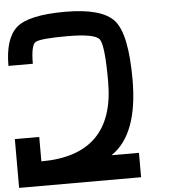

<svg xmlns="http://www.w3.org/2000/svg" viewBox="-58 -928 867 980"><g transform="rotate(-5 375.0 -437.5)"><path d="M500 -500Q500 -687.5 476.6 -718.8Q453.1 -750 312.5 -750Q171.9 -750 148.4 -734.4Q125 -718.8 125 -625H0Q0 -765.6 62.5 -820.3Q125 -875 312.5 -875Q500 -875 562.5 -804.7Q625 -734.4 625 -500Q625 -218.8 484.4 -125H625V0H0V-250H125V-125Q500 -125 500 -500Z"/></g></svg>

Font: CraftyPE
Style: Regular
Weight: 400
Designer: Erek Butcher
Foundry: Haunted Coop
Version: Version 0.018;April 4, 2024;FontCreator 15.0.0.2962 64-bit